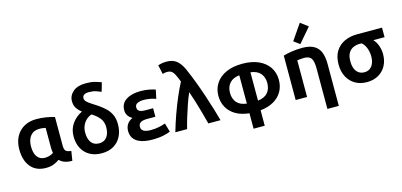

<svg xmlns="http://www.w3.org/2000/svg" viewBox="-81 -1369 4423 2113"><g transform="rotate(-15 2131.0 -312.5)"><path d="M282 11Q168 11 107.5 -62.5Q47 -136 47 -262Q47 -344 79.5 -405.5Q112 -467 172 -501.5Q232 -536 315 -536Q371 -536 426.5 -526.5Q482 -517 519 -505V-182Q519 -132 536.5 -117Q554 -102 596 -98L579 10Q527 10 492 -3Q457 -16 435 -40Q413 -23 374.5 -6Q336 11 282 11ZM299 -100Q330 -100 354 -109Q378 -118 395 -129Q389 -161 389 -197V-416Q378 -418 360.5 -421Q343 -424 317 -424Q252 -424 216 -379.5Q180 -335 180 -259Q180 -184 210 -142Q240 -100 299 -100Z M915 14Q837 14 780 -18Q723 -50 692 -108.5Q661 -167 661 -245Q661 -327 705 -389.5Q749 -452 821 -486Q785 -514 764.5 -546Q744 -578 744 -623Q744 -688 795 -732Q846 -776 942 -776Q1003 -776 1042.5 -765Q1082 -754 1116 -741L1087 -640Q1061 -651 1029 -662Q997 -673 949 -673Q875 -673 875 -622Q875 -600 895 -581Q915 -562 946.5 -542.5Q978 -523 1012 -500Q1054 -471 1089.5 -438Q1125 -405 1146.5 -359.5Q1168 -314 1168 -249Q1168 -173 1138.5 -113.5Q1109 -54 1052.5 -20Q996 14 915 14ZM915 -99Q973 -99 1004 -140Q1035 -181 1035 -252Q1035 -314 1000.5 -356Q966 -398 913 -429Q856 -407 825.5 -360Q795 -313 795 -253Q795 -183 825 -141Q855 -99 915 -99Z M1488 13Q1447 13 1406 6Q1365 -1 1331 -19Q1297 -37 1276.5 -69Q1256 -101 1256 -149Q1256 -190 1276.5 -222.5Q1297 -255 1340 -275Q1309 -291 1291.5 -317.5Q1274 -344 1274 -379Q1274 -457 1337 -497Q1400 -537 1503 -537Q1554 -537 1601.5 -527.5Q1649 -518 1669 -509L1647 -409Q1618 -421 1581.5 -427.5Q1545 -434 1510 -434Q1469 -434 1439.5 -421Q1410 -408 1410 -376Q1410 -350 1424 -338Q1438 -326 1457.5 -322.5Q1477 -319 1494 -319H1587V-222H1491Q1468 -222 1445.5 -217.5Q1423 -213 1408.5 -199Q1394 -185 1394 -157Q1394 -93 1502 -93Q1558 -93 1604 -104Q1650 -115 1669 -123L1698 -23Q1677 -12 1622 0.5Q1567 13 1488 13Z M1755 0Q1782 -94 1815.5 -188Q1849 -282 1885.5 -367.5Q1922 -453 1959 -524Q1955 -533 1951.5 -542Q1948 -551 1945 -559Q1923 -614 1902 -639.5Q1881 -665 1838 -665Q1811 -665 1787 -656L1764 -761Q1780 -766 1804 -771Q1828 -776 1860 -776Q1930 -776 1972.5 -743.5Q2015 -711 2048 -640Q2083 -562 2116 -474.5Q2149 -387 2178 -300.5Q2207 -214 2230.5 -136.5Q2254 -59 2270 0H2131Q2117 -56 2097.5 -125.5Q2078 -195 2057 -264.5Q2036 -334 2017 -387Q1992 -332 1968 -262Q1944 -192 1923 -123Q1902 -54 1889 0Z M2597 185V9Q2507 0 2444.5 -36.5Q2382 -73 2349 -131.5Q2316 -190 2316 -263Q2316 -344 2357 -406Q2398 -468 2475 -503Q2552 -538 2661 -538Q2769 -538 2846 -503Q2923 -468 2964 -406Q3005 -344 3005 -263Q3005 -189 2972 -131Q2939 -73 2876 -36.5Q2813 0 2724 9V185ZM2597 -101V-424Q2522 -415 2485 -372.5Q2448 -330 2448 -263Q2448 -195 2484.5 -152.5Q2521 -110 2597 -101ZM2724 -101Q2800 -110 2836.5 -152.5Q2873 -195 2873 -263Q2873 -330 2836 -372.5Q2799 -415 2724 -424Z M3438 185V-277Q3438 -357 3416 -390.5Q3394 -424 3335 -424Q3312 -424 3290.5 -421.5Q3269 -419 3256 -417V0H3126V-506Q3162 -517 3219.5 -526.5Q3277 -536 3344 -536Q3431 -536 3480 -505.5Q3529 -475 3548.5 -421Q3568 -367 3568 -295V185ZM3335 -581 3267 -631 3390 -810 3476 -745Z M3937 13Q3862 13 3805 -19.5Q3748 -52 3715.5 -112.5Q3683 -173 3683 -255Q3683 -345 3720 -404.5Q3757 -464 3821 -494Q3885 -524 3967 -524H4250V-415H4122Q4154 -381 4170 -334Q4186 -287 4186 -240Q4186 -165 4155 -108Q4124 -51 4068 -19Q4012 13 3937 13ZM3937 -99Q3993 -99 4023.5 -140.5Q4054 -182 4054 -247Q4054 -299 4037 -344Q4020 -389 3988 -415H3966Q3928 -415 3894 -400.5Q3860 -386 3838.5 -351Q3817 -316 3817 -255Q3817 -181 3849 -140Q3881 -99 3937 -99Z"/></g></svg>

Font: Ubuntu Sans
Style: Bold
Weight: 700
Designer: Dalton Maag Ltd
Foundry: Dalton Maag Ltd
Version: Version 1.006; ttfautohint (v1.8.4.7-5d5b)